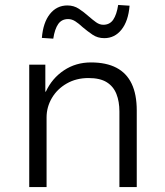

<svg xmlns="http://www.w3.org/2000/svg" viewBox="-20 -755 668 775"><path d="M98 0V-494H163V-385H165Q190 -439 238 -471Q286 -503 347 -503Q409 -503 450 -481.5Q491 -460 511.5 -417Q532 -374 532 -309V0H462V-305Q462 -345 450 -375.5Q438 -406 411 -423Q384 -440 337 -440Q288 -440 249.5 -418Q211 -396 189.5 -359.5Q168 -323 168 -281V0ZM195 -599 149 -602Q154 -664 181.5 -698.5Q209 -733 252 -733Q278 -733 298.5 -719.5Q319 -706 338 -689Q354 -675 368 -665Q382 -655 397 -655Q423 -655 437 -675.5Q451 -696 457 -735L503 -732Q498 -670 470.5 -635.5Q443 -601 401 -601Q374 -601 353.5 -615Q333 -629 314 -645Q298 -660 284 -669Q270 -678 255 -678Q229 -678 215 -658Q201 -638 195 -599Z"/></svg>

Font: Nunito Sans 7pt Light
Style: Regular
Weight: 300
Designer: Vernon Adams
Foundry: Vernon Adams
Version: Version 3.101;gftools[0.9.27]